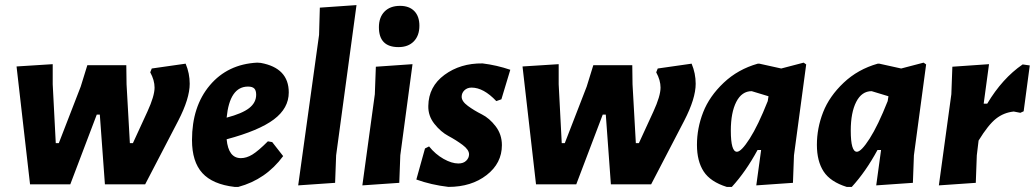

<svg xmlns="http://www.w3.org/2000/svg" viewBox="-20 -724 4064 754"><path d="M680 -250 550 0H392L372 -274H360L256 0H98L45 -463L187 -472V-393L199 -162H211L297 -384L323 -468H476L477 -393L490 -162H502L559 -286Q587 -347 587 -380Q587 -409 570 -440L576 -455L709 -474Q725 -436 725 -395Q725 -337 680 -250Z M1092 -111Q1024 -19 916 10H901Q815 0 774.5 -44.5Q734 -89 734 -174Q734 -306 804 -389Q874 -472 990 -478L1004 -477Q1114 -457 1114 -361Q1114 -299 1055.5 -255Q997 -211 870 -177Q877 -103 926 -103Q948 -103 971 -117Q994 -131 1032 -169L1049 -166ZM954 -384Q882 -384 870 -262Q931 -278 958.5 -299.5Q986 -321 986 -352Q986 -369 978.5 -376.5Q971 -384 954 -384Z M1380 -704 1300 -114 1296 -6 1151 4 1233 -587 1236 -694Z M1551 -701Q1587 -701 1607 -680.5Q1627 -660 1627 -623Q1627 -584 1605 -561.5Q1583 -539 1545 -539Q1468 -539 1468 -617Q1468 -656 1490 -678.5Q1512 -701 1551 -701ZM1600 -472 1552 -114 1548 -6 1403 4 1452 -354 1456 -462Z M1875 -475Q1931 -468 1984 -450L1949 -334L1929 -327Q1879 -380 1832 -380Q1815 -380 1804 -369.5Q1793 -359 1793 -344Q1793 -326 1817.5 -308Q1842 -290 1872 -275Q1902 -260 1926.5 -228Q1951 -196 1951 -154Q1951 -83 1891 -36.5Q1831 10 1741 10Q1673 2 1615 -19L1649 -141L1665 -149Q1690 -118 1722 -100Q1754 -82 1780 -82Q1800 -82 1811 -93Q1822 -104 1822 -118Q1822 -136 1796.5 -155Q1771 -174 1741 -190Q1711 -206 1686 -237.5Q1661 -269 1662 -308Q1663 -384 1725.5 -430Q1788 -476 1875 -475Z M2667 -250 2537 0H2379L2359 -274H2347L2243 0H2085L2032 -463L2174 -472V-393L2186 -162H2198L2284 -384L2310 -468H2463L2464 -393L2477 -162H2489L2546 -286Q2574 -347 2574 -380Q2574 -409 2557 -440L2563 -455L2696 -474Q2712 -436 2712 -395Q2712 -337 2667 -250Z M2956 -474H2962L3048 -455L3136 -478L3146 -471L3098 -114L3094 -6L2950 4L2969 -135H2955Q2909 -50 2854 10H2834Q2770 -10 2743.5 -50.5Q2717 -91 2717 -155Q2717 -221 2741.5 -283.5Q2766 -346 2822 -399Q2878 -452 2956 -474ZM2850 -211Q2850 -128 2874 -128Q2891 -128 2924 -179.5Q2957 -231 2995 -327L2998 -346L2932 -366Q2893 -366 2871.5 -324Q2850 -282 2850 -211Z M3427 -474H3433L3519 -455L3607 -478L3617 -471L3569 -114L3565 -6L3421 4L3440 -135H3426Q3380 -50 3325 10H3305Q3241 -10 3214.5 -50.5Q3188 -91 3188 -155Q3188 -221 3212.5 -283.5Q3237 -346 3293 -399Q3349 -452 3427 -474ZM3321 -211Q3321 -128 3345 -128Q3362 -128 3395 -179.5Q3428 -231 3466 -327L3469 -346L3403 -366Q3364 -366 3342.5 -324Q3321 -282 3321 -211Z M3864 -472 3843 -317H3857Q3916 -416 3996 -471L4024 -467L4000 -287L3987 -281L3961 -286Q3922 -282 3891.5 -258Q3861 -234 3823 -172L3816 -114L3812 -6L3667 4L3716 -354L3720 -462Z"/></svg>

Font: Alegreya Sans SC ExtraBold
Style: Italic
Weight: 800
Italic angle: -7°
Designer: Juan Pablo del Peral
Foundry: Huerta Tipografica
Version: Version 2.007